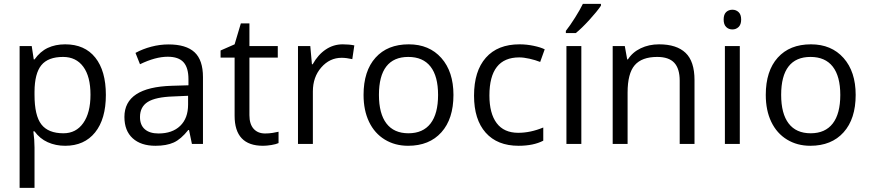

<svg xmlns="http://www.w3.org/2000/svg" viewBox="-20 -731 4417 975"><path d="M311 9.3Q262.7 9.3 222.4 -8.8Q182.1 -26.9 155.3 -64H149.4Q155.3 -20.5 155.3 18.6V223.1H79.6V-497.1H141.1L151.4 -429.2H155.3Q184.1 -469.7 222.7 -487.8Q261.2 -505.9 311 -505.9Q410.2 -505.9 463.9 -438.5Q517.6 -371.1 517.6 -249Q517.6 -126.5 462.9 -58.6Q408.2 9.3 311 9.3ZM300.3 -441.9Q224.1 -441.9 189.9 -399.9Q155.8 -357.9 155.3 -265.6V-249Q155.3 -144 190.2 -99.1Q225.1 -54.2 302.2 -54.2Q366.2 -54.2 402.8 -106.2Q439.5 -158.2 439.5 -250Q439.5 -342.8 402.8 -392.3Q366.2 -441.9 300.3 -441.9Z M954.6 0 939.9 -70.8H936Q898.9 -23.9 862.1 -7.3Q825.2 9.3 769.5 9.3Q695.8 9.3 653.8 -28.8Q611.8 -66.9 611.8 -137.2Q611.8 -288.1 852.5 -295.4L937 -297.9V-328.6Q937 -387.2 911.9 -415Q886.7 -442.9 831.5 -442.9Q769.5 -442.9 690.9 -404.8L668 -462.4Q704.6 -482.4 748.3 -493.9Q792 -505.4 835.9 -505.4Q924.8 -505.4 967.8 -465.8Q1010.7 -426.3 1010.7 -339.4V0ZM784.7 -53.2Q855 -53.2 895 -91.8Q935.1 -130.4 935.1 -199.7V-244.6L859.9 -241.2Q770 -238.3 730.5 -213.4Q690.9 -188.5 690.9 -136.7Q690.9 -95.7 715.6 -74.5Q740.2 -53.2 784.7 -53.2Z M1326.2 -53.2Q1346.2 -53.2 1364.7 -56.2Q1383.3 -59.1 1394.5 -62V-4.4Q1381.8 1.5 1358.2 5.4Q1334.5 9.3 1315.4 9.3Q1171.4 9.3 1171.4 -143.1V-438.5H1100.1V-474.6L1171.4 -505.9L1203.1 -612.3H1246.6V-497.1H1390.6V-438.5H1246.6V-146Q1246.6 -101.1 1267.8 -77.1Q1289.1 -53.2 1326.2 -53.2Z M1720.2 -505.9Q1753.4 -505.9 1779.3 -500.5L1769 -430.7Q1738.3 -437.5 1714.8 -437.5Q1654.3 -437.5 1611.6 -388.7Q1568.8 -339.8 1568.8 -266.6V0H1493.2V-497.1H1555.7L1564 -404.8H1567.9Q1595.2 -453.6 1634.3 -479.7Q1673.3 -505.9 1720.2 -505.9Z M2282.7 -249Q2282.7 -127.4 2221.4 -59.1Q2160.2 9.3 2052.2 9.3Q1985.8 9.3 1934.1 -22.2Q1882.3 -53.7 1854.2 -112.1Q1826.2 -170.4 1826.2 -249Q1826.2 -370.6 1887 -438.2Q1947.8 -505.9 2055.7 -505.9Q2159.7 -505.9 2221.2 -436.5Q2282.7 -367.2 2282.7 -249ZM1904.3 -249Q1904.3 -153.8 1942.4 -104Q1980.5 -54.2 2054.2 -54.2Q2127.9 -54.2 2166.3 -103.8Q2204.6 -153.3 2204.6 -249Q2204.6 -343.8 2166.3 -392.8Q2127.9 -441.9 2053.2 -441.9Q1979.5 -441.9 1941.9 -393.6Q1904.3 -345.2 1904.3 -249Z M2613.3 9.3Q2505.4 9.3 2446.3 -57.4Q2387.2 -124 2387.2 -245.1Q2387.2 -370.1 2447.3 -438Q2507.3 -505.9 2618.2 -505.9Q2654.3 -505.9 2690.2 -498.3Q2726.1 -490.7 2746.1 -480.5L2723.1 -416.5Q2698.2 -426.3 2668.7 -432.9Q2639.2 -439.5 2616.7 -439.5Q2465.3 -439.5 2465.3 -246.1Q2465.3 -154.8 2502.2 -105.7Q2539.1 -56.6 2611.8 -56.6Q2673.8 -56.6 2738.8 -83.5V-16.6Q2689 9.3 2613.3 9.3Z M2932.1 0H2856.4V-497.1H2932.1ZM2853.5 -574.2Q2875.5 -602.1 2900.6 -642.1Q2925.8 -682.1 2939.9 -711.4H3031.7V-702.1Q3011.7 -672.4 2972.4 -629.4Q2933.1 -586.4 2903.8 -563H2853.5Z M3431.6 0V-321.3Q3431.6 -382.3 3404.1 -412.1Q3376.5 -441.9 3317.4 -441.9Q3239.3 -441.9 3203.1 -399.9Q3167 -357.9 3167 -260.7V0H3091.3V-497.1H3152.8L3165 -429.2H3168.5Q3191.9 -465.8 3233.6 -485.8Q3275.4 -505.9 3326.7 -505.9Q3416 -505.9 3461.4 -462.6Q3506.8 -419.4 3506.8 -324.2V0Z M3736.8 0H3661.1V-497.1H3736.8ZM3654.8 -631.8Q3654.8 -657.7 3667.5 -669.7Q3680.2 -681.6 3699.2 -681.6Q3717.8 -681.6 3730.7 -669.4Q3743.7 -657.2 3743.7 -631.8Q3743.7 -606.4 3730.7 -594Q3717.8 -581.5 3699.2 -581.5Q3680.2 -581.5 3667.5 -594Q3654.8 -606.4 3654.8 -631.8Z M4325.2 -249Q4325.2 -127.4 4263.9 -59.1Q4202.6 9.3 4094.7 9.3Q4028.3 9.3 3976.6 -22.2Q3924.8 -53.7 3896.7 -112.1Q3868.7 -170.4 3868.7 -249Q3868.7 -370.6 3929.4 -438.2Q3990.2 -505.9 4098.1 -505.9Q4202.1 -505.9 4263.7 -436.5Q4325.2 -367.2 4325.2 -249ZM3946.8 -249Q3946.8 -153.8 3984.9 -104Q4022.9 -54.2 4096.7 -54.2Q4170.4 -54.2 4208.7 -103.8Q4247.1 -153.3 4247.1 -249Q4247.1 -343.8 4208.7 -392.8Q4170.4 -441.9 4095.7 -441.9Q4022 -441.9 3984.4 -393.6Q3946.8 -345.2 3946.8 -249Z"/></svg>

Font: Bpm'online Open Sans
Style: Regular
Weight: 400
Foundry: Ascender Corporation
Version: Version 1.10